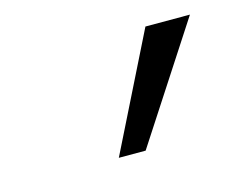

<svg xmlns="http://www.w3.org/2000/svg" viewBox="-46 -820 398 325"><g transform="rotate(-15 153.5 -657.5)"><path d="M128 -556 229 -759H307L175 -556Z"/></g></svg>

Font: Muli Light
Style: Regular
Weight: 300
Designer: Vernon Adams
Foundry: Vernon Adams
Version: Version 2.100